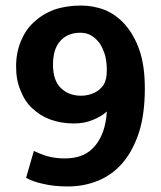

<svg xmlns="http://www.w3.org/2000/svg" viewBox="-20 -661 579 692"><path d="M225 11C191 11 162 8 137 2C112 -3 91 -11 74 -20L102 -117C117 -110 133 -103 151 -98C169 -93 190 -90 213 -90C262 -90 298 -105 323 -136C348 -166 362 -207 365 -259C352 -247 335 -237 315 -229C294 -220 271 -216 246 -216C215 -216 187 -221 162 -230C137 -239 115 -253 97 -270C78 -287 64 -309 54 -335C43 -360 38 -389 38 -422C38 -455 44 -485 55 -512C66 -539 81 -562 102 -581C122 -600 146 -615 175 -626C204 -636 236 -641 272 -641C301 -641 330 -636 358 -625C385 -614 410 -596 431 -572C452 -548 470 -517 483 -479C496 -441 502 -395 502 -342C502 -281 495 -228 481 -184C466 -139 447 -103 422 -74C397 -45 368 -24 334 -10C300 4 264 11 225 11ZM365 -408C365 -427 363 -444 359 -461C354 -477 348 -491 340 -504C331 -516 321 -526 309 -533C297 -540 284 -543 269 -543C239 -543 215 -533 198 -514C180 -495 171 -466 171 -428C171 -389 181 -361 200 -343C219 -325 243 -316 273 -316C290 -316 306 -320 321 -327C335 -334 346 -344 353 -355C361 -367 365 -385 365 -408Z"/></svg>

Font: Holmes&Hills Bold
Style: Bold
Weight: 500
Designer: Noopur Datye, Girish Dalvi, Yashodeep Gholap, Pallavi Karambelkar
Foundry: Ek Type
Version: ""